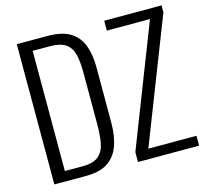

<svg xmlns="http://www.w3.org/2000/svg" viewBox="-114 -941 1154 1071"><g transform="rotate(-15 463.5 -405.0)"><path d="M71 0V-810H247Q332 -810 379.5 -780.5Q427 -751 447 -697Q467 -643 467 -572V-250Q467 -175 447 -118.5Q427 -62 381 -31Q335 0 254 0ZM147 -57H249Q313 -57 343 -83.5Q373 -110 381 -156.5Q389 -203 389 -262V-564Q389 -625 378.5 -666.5Q368 -708 337.5 -729.5Q307 -751 246 -751H147ZM554 0V-57L825 -753H576V-810H907V-770L629 -57H907V0Z"/></g></svg>

Font: Oswald Light
Style: Regular
Weight: 300
Designer: Vernon Adams
Foundry: Vernon Adams
Version: Version 4.103;gftools[0.9.33.dev8+g029e19f]